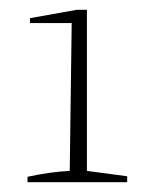

<svg xmlns="http://www.w3.org/2000/svg" viewBox="-20 -748 302 391"><path d="M36 -377V-388Q59 -393 80.5 -396Q102 -399 122 -400L126 -701H41V-711L136 -728H157V-400L239 -389V-377Z"/></svg>

Font: Piazzolla Thin
Style: Regular
Weight: 100
Designer: Juan Pablo del Peral
Foundry: Huerta Tipografica
Version: Version 1.330